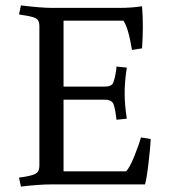

<svg xmlns="http://www.w3.org/2000/svg" viewBox="-20 -679 623 707"><path d="M214 -312V-48H444Q457 -60 474.5 -103.5Q492 -147 499 -173L535 -167Q534 -139 527 -79.5Q520 -20 514 0H170Q124 0 57 8L50 -25Q90 -30 107.5 -37.5Q125 -45 125 -69V-583Q125 -607 109 -613Q96 -619 60 -624L50 -626L57 -659Q133 -650 170 -650H421Q466 -650 503 -656Q506 -620 506 -581Q506 -542 503 -501L466 -495Q452 -580 434 -603H214V-360H364Q392 -360 397 -375Q403 -389 408 -422L409 -434L447 -430Q439 -380 439 -336Q439 -292 447 -242L409 -238Q404 -281 397.5 -296.5Q391 -312 364 -312Z"/></svg>

Font: Buenard
Style: Regular
Weight: 400
Designer: Gustavo Ibarra
Foundry: FontFuror
Version: Version 1.001 2011